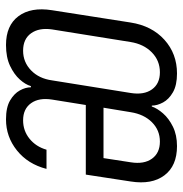

<svg xmlns="http://www.w3.org/2000/svg" viewBox="-5 -595 610 640"><g transform="rotate(90 300.0 -275.0)"><path d="M130 10Q65 10 34 -31.5Q3 -73 14 -143L55 -405Q66 -476 112.5 -518Q159 -560 225 -560Q264 -560 287.5 -546.5Q311 -533 321.5 -513.5Q332 -494 332 -476H335Q341 -494 358 -513.5Q375 -533 402.5 -546.5Q430 -560 467 -560Q533 -560 564.5 -518Q596 -476 585 -406L562 -256H330L312 -144Q305 -100 324 -73.5Q343 -47 381 -47Q416 -47 442.5 -68.5Q469 -90 479 -125H543Q527 -63 481.5 -26.5Q436 10 378 10Q338 10 315 -3.5Q292 -17 281.5 -36Q271 -55 271 -73H267Q262 -55 245 -36Q228 -17 199.5 -3.5Q171 10 130 10ZM149 -47Q187 -47 214.5 -73.5Q242 -100 248 -144L290 -406Q297 -450 278 -476.5Q259 -503 221 -503Q182 -503 154.5 -476Q127 -449 120 -405L78 -143Q72 -100 91 -73.5Q110 -47 149 -47ZM339 -315H507L521 -406Q528 -450 509 -476.5Q490 -503 452 -503Q414 -503 387.5 -476.5Q361 -450 354 -406Z"/></g></svg>

Font: JetBrains Mono NL ExtraLight
Style: Italic
Weight: 200
Italic angle: -9°
Monospace: yes
Designer: Philipp Nurullin, Konstantin Bulenkov
Foundry: JetBrains
Version: Version 2.305; ttfautohint (v1.8.4.7-5d5b)